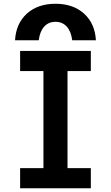

<svg xmlns="http://www.w3.org/2000/svg" viewBox="-20 -1001 590 1021"><path d="M275 -981Q369 -981 427 -928.5Q485 -876 490 -787H364Q358 -834 335 -859.5Q312 -885 275 -885Q238 -885 215 -859.5Q192 -834 186 -787H60Q65 -876 123 -928.5Q181 -981 275 -981ZM87 0V-107H211V-623H87V-730H463V-623H339V-107H463V0Z"/></svg>

Font: M PLUS Code Latin SemiExpanded SemiBold
Style: Regular
Weight: 600
Width: 6
Designer: Coji Morishita
Foundry: UNDERFOREST DESIGN
Version: Version 1.002; ttfautohint (v1.8.3)